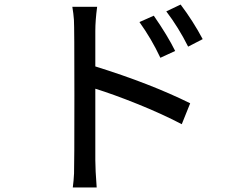

<svg xmlns="http://www.w3.org/2000/svg" viewBox="-20 -786 1040 844"><path d="M405 38H300Q304 8 305.5 -23.5Q307 -55 307 -366Q307 -670 305 -698.5Q303 -727 298 -756H407Q399 -696 399 -650V-494Q640 -419 816 -332L779 -240Q691 -286 584 -329Q477 -372 399 -396V-82Q399 -40 405 38ZM685 -532Q646 -615 593 -689L656 -717Q717 -629 750 -562ZM807 -581Q765 -665 711 -736L774 -766Q829 -693 871 -614Z"/></svg>

Font: LXGW 975 Gothic SC
Style: Regular
Weight: 400
Version: Version 2.01;February 25, 2021